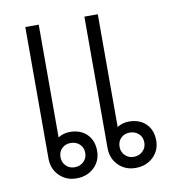

<svg xmlns="http://www.w3.org/2000/svg" viewBox="-71 -658 680 733"><g transform="rotate(-10 268.5 -291.5)"><path d="M75 -83V-593H127V-156Q148 -169 172 -169Q214 -169 238.5 -144.5Q263 -120 263 -80Q263 -41 236 -15.5Q209 10 168 10Q128 10 101.5 -16.5Q75 -43 75 -83ZM304 -83V-593H356V-156Q377 -169 401 -169Q443 -169 467.5 -144.5Q492 -120 492 -80Q492 -41 465 -15.5Q438 10 397 10Q357 10 330.5 -16.5Q304 -43 304 -83ZM217 -80Q217 -101 203 -114Q189 -127 168 -127Q148 -127 134.5 -114Q121 -101 121 -80Q121 -60 134.5 -46.5Q148 -33 168 -33Q189 -33 203 -46.5Q217 -60 217 -80ZM446 -80Q446 -101 432 -114Q418 -127 397 -127Q377 -127 363.5 -114Q350 -101 350 -80Q350 -60 363.5 -46.5Q377 -33 397 -33Q418 -33 432 -46.5Q446 -60 446 -80Z"/></g></svg>

Font: Niramit ExtraLight
Style: Regular
Weight: 200
Designer: Katatrad Aksorn Co.,Ltd.
Foundry: Cadson Demak Co.,Ltd.
Version: Version 1.000; ttfautohint (v1.6)